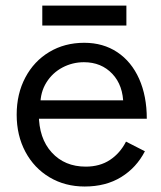

<svg xmlns="http://www.w3.org/2000/svg" viewBox="-20 -668 587 700"><path d="M40.8 -250Q40.8 -326 72.4 -385.5Q103.9 -445 159.8 -478.5Q215.7 -512 287.1 -512Q356.3 -512 407.8 -477.6Q459.3 -443.2 487.3 -380.5Q515.2 -317.8 515.2 -235.2H101.6L121.5 -252.3Q121.5 -163.6 168.7 -112.1Q215.8 -60.5 292.7 -60.5Q343.9 -60.5 380.9 -84.9Q417.9 -109.4 439.4 -151.7L508.3 -116.5Q477.4 -56.6 421.6 -22.3Q365.7 12 288.8 12Q217.2 12 160.8 -21.5Q104.4 -55 72.6 -114.5Q40.8 -174 40.8 -250ZM105.7 -302.2H450.7L429.6 -285.1Q429.6 -356.5 389.5 -398.8Q349.4 -441.2 286 -441.2Q244.4 -441.2 207.9 -422Q171.4 -402.8 149.3 -367.5Q127.1 -332.1 127.1 -285.8ZM134.2 -647.5H440.8V-574.8H134.2Z"/></svg>

Font: Oak Sans Light
Style: Regular
Weight: 400
Designer: Erik Kennedy, Walven
Foundry: Erik Kennedy, Walven
Version: Version 1.100;Glyphs 3.1.2 (3151)